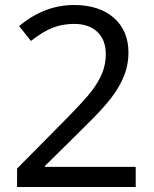

<svg xmlns="http://www.w3.org/2000/svg" viewBox="-20 -744 612 764"><path d="M520 0H47.9V-73.2L234.9 -262.2Q319.3 -347.7 346.7 -384.3Q374 -420.9 387.5 -455.1Q400.9 -489.3 400.9 -528.8Q400.9 -585.4 367.2 -617.2Q333.5 -648.9 274.9 -648.9Q231 -648.9 191.7 -634.3Q152.3 -619.6 103 -581.1L56.2 -640.1Q156.2 -724.1 274.9 -724.1Q374.5 -724.1 432.9 -673.1Q491.2 -622.1 491.2 -534.2Q491.2 -487.3 474.1 -443.6Q457 -399.9 422.9 -354.7Q388.7 -309.6 308.1 -231L159.2 -84V-80.1H520Z"/></svg>

Font: NotoPenekeko
Style: Regular
Weight: 400
Designer: Monotype Design team
Foundry: Monotype Imaging Inc.
Version: Version 1.04